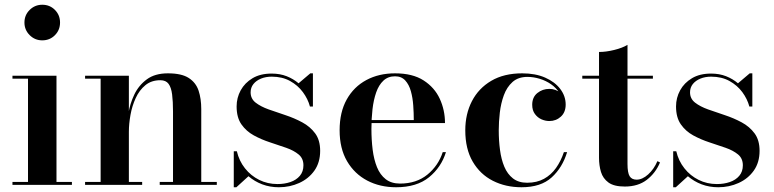

<svg xmlns="http://www.w3.org/2000/svg" viewBox="-20 -779 3260 809"><path d="M158 -609Q127 -609 105 -631Q83 -653 83 -684Q83 -715.5 105 -737.2Q127 -759 158 -759Q190 -759 211.5 -737.2Q233 -715.5 233 -684Q233 -652.5 211.5 -630.8Q190 -609 158 -609ZM218 -460V-12.5H283V0H32.5V-12.5H98V-447.5H32.5V-460Z M523 -460V-12.5H579V0H338.5V-12.5H404V-447.5H338.5V-460ZM828 -319.5V-12.5H893.5V0H653V-12.5H709V-309.5Q709 -351.5 705.2 -381Q701.5 -410.5 690.2 -425.8Q679 -441 655.5 -441Q618 -441 592.5 -420Q567 -399 551.8 -365.8Q536.5 -332.5 529.8 -294.8Q523 -257 523 -223.5L514 -221Q514 -256.5 520.8 -299.2Q527.5 -342 546 -380.8Q564.5 -419.5 598.8 -444.8Q633 -470 687.5 -470Q745 -470 775.2 -450.5Q805.5 -431 816.8 -397Q828 -363 828 -319.5Z M965 10V-141.5H978Q987.5 -101 1012.2 -69.8Q1037 -38.5 1072.2 -21Q1107.5 -3.5 1149 -3.5Q1179 -3.5 1203.8 -12Q1228.5 -20.5 1243.5 -38.2Q1258.5 -56 1258.5 -82.5Q1258.5 -111.5 1238.2 -128.2Q1218 -145 1186 -156.2Q1154 -167.5 1117.8 -179.2Q1081.5 -191 1049.5 -208.5Q1017.5 -226 997.2 -255Q977 -284 977 -330.5Q977 -367 994.2 -398.5Q1011.5 -430 1044.2 -449.5Q1077 -469 1124.5 -469Q1159.5 -469 1188 -457.8Q1216.5 -446.5 1238 -428L1287.5 -470H1298.5V-330H1286Q1277.5 -362 1256.2 -390.8Q1235 -419.5 1202 -437.8Q1169 -456 1125 -456Q1100 -456 1079.8 -447.8Q1059.5 -439.5 1047.8 -424.8Q1036 -410 1036 -390Q1036 -363 1057.2 -346.5Q1078.5 -330 1112 -318Q1145.5 -306 1182.8 -293.8Q1220 -281.5 1253.5 -263.5Q1287 -245.5 1308 -217Q1329 -188.5 1329 -143.5Q1329 -94.5 1304.8 -60.2Q1280.5 -26 1240.8 -8Q1201 10 1155 10Q1117.5 10 1085 -2.2Q1052.5 -14.5 1027 -36.5L976 10Z M1649 10Q1581 10 1527.2 -18.2Q1473.5 -46.5 1442.2 -100Q1411 -153.5 1411 -230Q1411 -306.5 1441 -360Q1471 -413.5 1523.8 -441.8Q1576.5 -470 1644.5 -470Q1718.5 -470 1764.8 -440.2Q1811 -410.5 1833 -362.8Q1855 -315 1855 -260.5H1478V-273H1723.5Q1723.5 -302.5 1721.2 -334.8Q1719 -367 1711.2 -394.8Q1703.5 -422.5 1687.5 -440Q1671.5 -457.5 1644.5 -457.5Q1615 -457.5 1595.5 -439.2Q1576 -421 1565 -389.5Q1554 -358 1549.5 -318.5Q1545 -279 1545 -236Q1545 -190 1550.2 -148.2Q1555.5 -106.5 1568.5 -74.5Q1581.5 -42.5 1605.2 -24Q1629 -5.5 1665.5 -5.5Q1734.5 -5.5 1780.8 -43.2Q1827 -81 1845.5 -138H1859Q1839.5 -74.5 1787.8 -32.2Q1736 10 1649 10Z M2177.5 10Q2110.5 10 2056.8 -17.2Q2003 -44.5 1971.8 -98Q1940.5 -151.5 1940.5 -230Q1940.5 -298.5 1968.5 -352.8Q1996.5 -407 2050 -438.5Q2103.5 -470 2180.5 -470Q2236 -470 2277 -452Q2318 -434 2340.8 -404Q2363.5 -374 2363.5 -338.5Q2363.5 -306 2343.2 -287.5Q2323 -269 2294.5 -269Q2278 -269 2261.5 -276.2Q2245 -283.5 2233.8 -298.8Q2222.5 -314 2222.5 -337.5Q2222.5 -369.5 2244.2 -387Q2266 -404.5 2294.5 -404.5Q2321.5 -404.5 2342 -387.5Q2362.5 -370.5 2362.5 -338.5H2351Q2351 -365.5 2337.5 -387Q2324 -408.5 2302.2 -423.8Q2280.5 -439 2254.2 -447Q2228 -455 2202.5 -455Q2163.5 -455 2139.5 -433.5Q2115.5 -412 2103 -377.8Q2090.5 -343.5 2086 -304.5Q2081.5 -265.5 2081.5 -230Q2081.5 -187 2086.8 -147.2Q2092 -107.5 2105 -76.5Q2118 -45.5 2141.5 -27.2Q2165 -9 2201 -9Q2242 -9 2272 -25.5Q2302 -42 2322.8 -71.2Q2343.5 -100.5 2356 -138H2369.5Q2350 -73 2304.5 -31.5Q2259 10 2177.5 10Z M2612.5 7Q2567 7 2543.8 -10Q2520.5 -27 2512.2 -54.5Q2504 -82 2504 -114V-560Q2533.5 -560 2568 -568.5Q2602.5 -577 2624 -590V-88.5Q2624 -51 2633 -36.5Q2642 -22 2662.5 -22Q2686.5 -22 2711 -44Q2735.5 -66 2750 -100L2761 -94.5Q2742 -49.5 2705.2 -21.2Q2668.5 7 2612.5 7ZM2433.5 -447.5V-460H2731V-447.5Z M2816.5 10V-141.5H2829.5Q2839 -101 2863.8 -69.8Q2888.5 -38.5 2923.8 -21Q2959 -3.5 3000.5 -3.5Q3030.5 -3.5 3055.2 -12Q3080 -20.5 3095 -38.2Q3110 -56 3110 -82.5Q3110 -111.5 3089.8 -128.2Q3069.5 -145 3037.5 -156.2Q3005.5 -167.5 2969.2 -179.2Q2933 -191 2901 -208.5Q2869 -226 2848.8 -255Q2828.5 -284 2828.5 -330.5Q2828.5 -367 2845.8 -398.5Q2863 -430 2895.8 -449.5Q2928.5 -469 2976 -469Q3011 -469 3039.5 -457.8Q3068 -446.5 3089.5 -428L3139 -470H3150V-330H3137.5Q3129 -362 3107.8 -390.8Q3086.5 -419.5 3053.5 -437.8Q3020.5 -456 2976.5 -456Q2951.5 -456 2931.2 -447.8Q2911 -439.5 2899.2 -424.8Q2887.5 -410 2887.5 -390Q2887.5 -363 2908.8 -346.5Q2930 -330 2963.5 -318Q2997 -306 3034.2 -293.8Q3071.5 -281.5 3105 -263.5Q3138.5 -245.5 3159.5 -217Q3180.5 -188.5 3180.5 -143.5Q3180.5 -94.5 3156.2 -60.2Q3132 -26 3092.2 -8Q3052.5 10 3006.5 10Q2969 10 2936.5 -2.2Q2904 -14.5 2878.5 -36.5L2827.5 10Z"/></svg>

Font: Bodoni Moda 18pt SemiBold
Style: Regular
Weight: 600
Designer: Owen Earl
Foundry: indestructible type
Version: Version 2.005